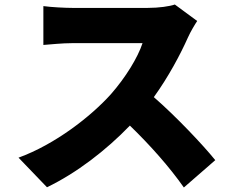

<svg xmlns="http://www.w3.org/2000/svg" viewBox="-20 -776 1040 850"><path d="M754 -756C731 -748 684 -741 634 -741H300C271 -741 207 -744 172 -749V-577C200 -579 255 -585 300 -585H611C590 -521 536 -433 471 -359C382 -260 224 -137 62 -78L188 53C319 -10 450 -111 555 -220C645 -133 730 -37 794 54L933 -67C878 -135 758 -262 661 -346C726 -436 779 -536 812 -610C823 -635 844 -670 853 -683Z"/></svg>

Font: Noto Sans CJK KR Black
Style: Regular
Weight: 900
Designer: Ryoko NISHIZUKA (kana & ideographs); Paul D. Hunt (Latin, Greek & Cyrillic); Wenlong ZHANG (bopomofo); Sandoll Communica
Foundry: Adobe Systems Incorporated
Version: Version 1.004;PS 1.004;hotconv 1.0.82;makeotf.lib2.5.63406